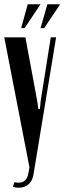

<svg xmlns="http://www.w3.org/2000/svg" viewBox="-24 -874 302 900"><path d="M150 -403 156 -363H163L167 -403L214 -699H239L133 -56Q128 -26 109.5 -10Q91 6 64 6Q58 6 51 5Q44 4 37 2L43 -20Q100 -7 109 -62L114 -90L-4 -699H95ZM166 -742 198 -854H258L183 -742ZM75 -742 106 -854H166L91 -742Z"/></svg>

Font: Moniqa Narrow Heading
Style: Bold
Weight: 700
Width: 4
Designer: Rajesh Rajput
Foundry: Rajesh Rajput
Version: Version 1.000